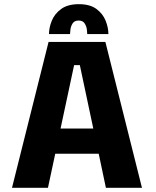

<svg xmlns="http://www.w3.org/2000/svg" viewBox="-20 -901 750 921"><path d="M488 0 453.5 -163.5H245L210 0H37.5L213 -700H485.5L661 0ZM335.5 -588.5 270.5 -284.5H427.5L363 -588.5ZM215 -737.5Q215 -768.5 228.5 -801.8Q242 -835 273.5 -858Q305 -881 358.5 -881Q411.5 -881 442.5 -858Q473.5 -835 486.8 -801.5Q500 -768 500 -737.5H398.5Q398.5 -743 396.8 -758.8Q395 -774.5 386.2 -788.5Q377.5 -802.5 357.5 -802.5Q337 -802.5 328.2 -788.5Q319.5 -774.5 317.8 -758.8Q316 -743 316 -737.5Z"/></svg>

Font: League Mono
Style: Bold
Weight: 700
Width: 6
Designer: Tyler Finck
Foundry: The League of Moveable Type / Tyler Finck
Version: Version 2.300;RELEASE